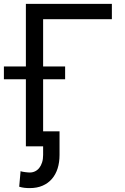

<svg xmlns="http://www.w3.org/2000/svg" viewBox="-44 -747 639 980"><path d="M527 -649.1H176.1V-407.7H288.4V-342.3H176.1V-76.7H259.9V44Q259.9 81.3 250.2 112.4Q240.4 143.5 221.2 165.8Q202.1 188.2 173.7 200.6Q145.2 213.1 108 213.1Q93 213.1 80.4 211.6Q67.8 210.2 54 206L61.1 126.4Q64.3 128.2 70.8 129.4Q77.4 130.7 84.5 131.6Q91.6 132.5 98.2 133Q104.8 133.5 108 133.5Q122.5 133.5 134.9 127.5Q147.4 121.4 156.4 110.1Q165.5 98.7 170.8 82Q176.1 65.3 176.1 44V0H88.1V-342.3H-24.1V-407.7H88.1V-727.3H527Z"/></svg>

Font: Fast_Sans-Dotted
Style: Regular
Weight: 400
Version: Version 3.018